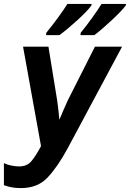

<svg xmlns="http://www.w3.org/2000/svg" viewBox="-28 -953 665 983"><path d="M455 -773Q492 -801 543.5 -849Q595 -897 616 -925L617 -933H492Q474 -904 445 -863.5Q416 -823 385 -785L384 -773ZM276 -773Q316 -802 368 -849.5Q420 -897 440 -925L441 -933H317Q299 -904 269.5 -863.5Q240 -823 209 -785L208 -773ZM317 -191 597 -714H458L319 -439Q308 -415 297 -389.5Q286 -364 276 -340Q274 -360 271 -389Q268 -418 265 -437L220 -714H90L182 -205Q155 -154 132.5 -127.5Q110 -101 70 -101Q53 -101 31.5 -105Q10 -109 -8 -118V-5Q30 10 79 10Q165 10 216 -44.5Q267 -99 317 -191Z"/></svg>

Font: Noto Sans UI SemiCondensed
Style: Bold Italic
Weight: 700
Width: 4
Designer: Monotype Design Team
Foundry: Monotype Imaging Inc.
Version: 1.001